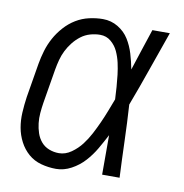

<svg xmlns="http://www.w3.org/2000/svg" viewBox="-66 -591 632 661"><g transform="rotate(10 250.0 -260.0)"><path d="M172 8Q145 8 119.5 1Q94 -6 75 -22.5Q56 -39 44 -62Q32 -85 27.5 -110.5Q23 -136 24.5 -163Q26 -190 30 -218L50 -338Q54 -361 61 -384.5Q68 -408 80 -430Q92 -452 109.5 -471.5Q127 -491 148.5 -504Q170 -517 194.5 -522.5Q219 -528 242 -528Q271 -528 295 -513.5Q319 -499 333 -476.5Q347 -454 355 -427.5Q363 -401 368 -374Q380 -411 392 -447.5Q404 -484 416 -520H477Q453 -453 430 -386.5Q407 -320 382 -254Q386 -191 388 -127Q390 -63 393 0H332Q332 -34 332 -68.5Q332 -103 332 -138Q319 -113 304.5 -88Q290 -63 270.5 -41.5Q251 -20 225 -6Q199 8 172 8ZM172 -47Q195 -47 215.5 -61.5Q236 -76 250.5 -95Q265 -114 276 -135Q287 -156 296.5 -177Q306 -198 314.5 -220Q323 -242 331 -263Q330 -285 328.5 -306Q327 -327 324.5 -348Q322 -369 317.5 -389Q313 -409 304.5 -427.5Q296 -446 280 -459.5Q264 -473 242 -473Q225 -473 207.5 -468Q190 -463 175.5 -452Q161 -441 149.5 -426.5Q138 -412 130 -396Q122 -380 117.5 -363Q113 -346 110 -329L90 -209Q87 -190 85.5 -172Q84 -154 86 -136.5Q88 -119 93.5 -102.5Q99 -86 110 -73Q121 -60 137.5 -53.5Q154 -47 172 -47Z"/></g></svg>

Font: Iosevka SS04 Light Oblique
Style: Regular
Weight: 300
Italic angle: -9°
Monospace: yes
Designer: Belleve Invis
Foundry: Belleve Invis
Version: Version 19.0.0; ttfautohint (v1.8.4)